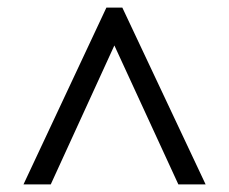

<svg xmlns="http://www.w3.org/2000/svg" viewBox="-20 -734 606 507"><path d="M42 -247 261 -714H303L523 -247H451L282 -614L114 -247Z"/></svg>

Font: Noto Serif Gurmukhi
Style: Bold
Weight: 700
Designer: Vaibhav Singh and the Monotype Design Team
Foundry: Monotype Imaging Inc.
Version: Version 2.004; ttfautohint (v1.8.4.7-5d5b)